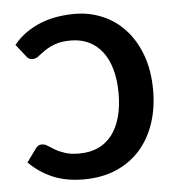

<svg xmlns="http://www.w3.org/2000/svg" viewBox="-44 -559 565 609"><g transform="rotate(-5 239.0 -255.0)"><path d="M54 -101Q58.5 -107.5 63.2 -111Q68 -114.5 76.5 -114.5Q85 -114.5 94 -108.5Q103 -102.5 115.8 -95Q128.5 -87.5 146.8 -81.5Q165 -75.5 192 -75.5Q227 -75.5 253.2 -88Q279.5 -100.5 297 -123.8Q314.5 -147 323.5 -180.2Q332.5 -213.5 332.5 -255Q332.5 -298 323 -331.5Q313.5 -365 295.8 -388Q278 -411 252.8 -423Q227.5 -435 196 -435Q165 -435 145.2 -427.5Q125.5 -420 112.5 -411Q99.5 -402 90.2 -394.5Q81 -387 71 -387Q57.5 -387 51 -397L20 -436.5Q38.5 -459 61 -474.5Q83.5 -490 108.8 -499.8Q134 -509.5 161 -513.8Q188 -518 215 -518Q262.5 -518 304 -500.2Q345.5 -482.5 376.2 -448.8Q407 -415 424.8 -366.2Q442.5 -317.5 442.5 -255Q442.5 -198.5 426.5 -150.5Q410.5 -102.5 379.5 -67.2Q348.5 -32 303 -12.2Q257.5 7.5 198.5 7.5Q143 7.5 100.8 -10.5Q58.5 -28.5 25.5 -61.5Z"/></g></svg>

Font: Lato 2
Style: Regular
Weight: 600
Designer: Lukasz Dziedzic with Adam Twardoch and Botio Nikoltchev
Foundry: tyPoland Lukasz Dziedzic
Version: Version 2.015; 2015-08-06; http://www.latofonts.com/